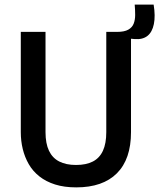

<svg xmlns="http://www.w3.org/2000/svg" viewBox="-20 -798 689 831"><path d="M310 13Q258 13 218.5 0.5Q179 -12 150.5 -34.5Q122 -57 104.5 -87.5Q87 -118 78.5 -153Q70 -188 70 -226V-660H177V-226Q177 -177 192 -145.5Q207 -114 236.5 -99Q266 -84 309 -84Q353 -84 382 -99Q411 -114 425.5 -145.5Q440 -177 440 -226V-660H547V-226Q547 -109 486 -48Q425 13 310 13ZM562 -629 485 -636 487 -660Q518 -660 535 -669.5Q552 -679 558.5 -695.5Q565 -712 565 -733.5Q565 -755 563 -778H645Q653 -729 646 -694Q639 -659 618 -642.5Q597 -626 562 -629Z"/></svg>

Font: Bricolage Grotesque SemiCondensed Medium
Style: Regular
Weight: 500
Width: 4
Designer: Mathieu Triay
Foundry: Atelier Triay
Version: Version 1.001;gftools[0.9.33.dev8+g029e19f]